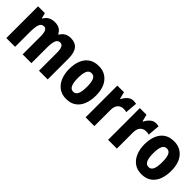

<svg xmlns="http://www.w3.org/2000/svg" viewBox="162 -1452 2353 2353"><g transform="rotate(45 1339.0 -275.0)"><path d="M619 -560Q697 -560 736.5 -511Q776 -462 776 -359V0H625V-314Q625 -429 567 -429Q526 -429 510 -389.5Q494 -350 494 -270V0H342V-314Q342 -429 286 -429Q242 -429 226.5 -385.5Q211 -342 211 -254V0H59V-550H177L195 -481H203Q221 -519 257.5 -539.5Q294 -560 343 -560Q395 -560 427 -539Q459 -518 475 -483H484Q527 -560 619 -560Z M1335 -276Q1335 -197 1311 -132Q1287 -67 1235.5 -28.5Q1184 10 1102 10Q1027 10 975.5 -28Q924 -66 897.5 -131Q871 -196 871 -276Q871 -360 896.5 -424Q922 -488 973.5 -524Q1025 -560 1105 -560Q1208 -560 1271.5 -486.5Q1335 -413 1335 -276ZM1025 -275Q1025 -196 1043.5 -155Q1062 -114 1104 -114Q1145 -114 1163 -154.5Q1181 -195 1181 -276Q1181 -356 1163 -395.5Q1145 -435 1103 -435Q1062 -435 1043.5 -395.5Q1025 -356 1025 -275Z M1705 -560Q1728 -560 1753 -554L1740 -397Q1721 -404 1690 -404Q1643 -404 1614 -373Q1585 -342 1585 -278V0H1433V-550H1548L1571 -460H1578Q1595 -498 1628.5 -529Q1662 -560 1705 -560Z M2095 -560Q2118 -560 2143 -554L2130 -397Q2111 -404 2080 -404Q2033 -404 2004 -373Q1975 -342 1975 -278V0H1823V-550H1938L1961 -460H1968Q1985 -498 2018.5 -529Q2052 -560 2095 -560Z M2640 -276Q2640 -197 2616 -132Q2592 -67 2540.5 -28.5Q2489 10 2407 10Q2332 10 2280.5 -28Q2229 -66 2202.5 -131Q2176 -196 2176 -276Q2176 -360 2201.5 -424Q2227 -488 2278.5 -524Q2330 -560 2410 -560Q2513 -560 2576.5 -486.5Q2640 -413 2640 -276ZM2330 -275Q2330 -196 2348.5 -155Q2367 -114 2409 -114Q2450 -114 2468 -154.5Q2486 -195 2486 -276Q2486 -356 2468 -395.5Q2450 -435 2408 -435Q2367 -435 2348.5 -395.5Q2330 -356 2330 -275Z"/></g></svg>

Font: Noto Sans Arabic UI Cn XBd
Style: Regular
Weight: 800
Width: 3
Designer: Monotype Design Team, Nadine Chahine and Nizar Qandah
Foundry: Monotype Imaging Inc.
Version: Version 2.010; ttfautohint (v1.8.4.7-5d5b)